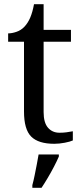

<svg xmlns="http://www.w3.org/2000/svg" viewBox="-20 -679 392 920"><path d="M240 10Q164 10 129.5 -24.5Q95 -59 95 -145V-479H19V-519Q37 -519 59 -526.5Q81 -534 97 -551Q114 -569 125 -595Q136 -621 143 -659H189V-536H320V-479H189V-142Q189 -91 210 -67Q231 -43 265 -43Q283 -43 298 -45Q313 -47 329 -50V-6Q316 0 290 5Q264 10 240 10ZM135 208Q141 186 146 161Q151 136 156 110.5Q161 85 165 61H262V71Q253 92 239 119Q225 146 209 173Q193 200 179 221H135Z"/></svg>

Font: Noto Serif Kannada
Style: Regular
Weight: 400
Designer: Universal Thirst, Indian Type Foundry and the Monotype Design Team
Foundry: Monotype Imaging Inc.
Version: Version 2.003